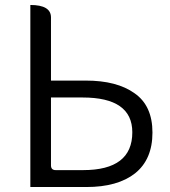

<svg xmlns="http://www.w3.org/2000/svg" viewBox="-20 -752 683 772"><path d="M102 0V-732Q185 -732 185 -682V-428H325Q450 -428 521 -377Q593 -327 593 -219Q593 -111 523 -55Q453 0 327 0ZM185 -87Q185 -68 204 -68H314Q512 -68 512 -220Q512 -360 312 -360H185Z"/></svg>

Font: Swei Half Moon CJK TC
Style: DemiLight
Weight: 350
Version: Version 2.125